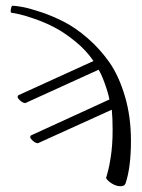

<svg xmlns="http://www.w3.org/2000/svg" viewBox="-20 -459 496 670"><path d="M18.1 -415Q16.6 -418.5 17.8 -427Q19 -435.5 22.9 -439Q34.7 -439 58.6 -434.6Q82.5 -430.2 122.3 -417Q162.1 -403.8 202.9 -383.1Q243.7 -362.3 286.4 -325.2Q329.1 -288.1 362.1 -241Q395 -193.8 416 -122.8Q437 -51.8 437 32.2Q437 125.5 418 181.2Q414.1 190.9 400.9 190.9Q385.7 190.9 370.4 181.4Q355 171.9 350.1 162.1Q350.6 161.1 352.5 154.1Q354.5 147 355.2 144Q356 141.1 358.2 132.6Q360.4 124 361.3 118.7Q362.3 113.3 364 103.5Q365.7 93.8 366.9 85.9Q368.2 78.1 369.4 66.7Q370.6 55.2 371.3 44.7Q372.1 34.2 372.6 21Q373 7.8 373 -5.9Q373 -46.4 370.1 -76.2L111.8 41Q99.1 39.6 86.9 23.9Q85 21 85.7 17.6Q86.4 14.2 88.9 13.2L361.8 -111.8Q357.4 -135.3 345.9 -167Q334.5 -198.7 324.2 -215.8L67.9 -99.1Q55.2 -100.6 43 -116.2Q41 -119.1 41.7 -122.6Q42.5 -126 44.9 -127L306.2 -246.1Q280.3 -284.2 242.2 -314.9Q204.1 -345.7 170.9 -363Q137.7 -380.4 101.1 -393.1Q64.5 -405.8 47.1 -409.4Q29.8 -413.1 18.1 -415Z"/></svg>

Font: Crimson
Style: Roman
Weight: 400
Version: Version 0.8